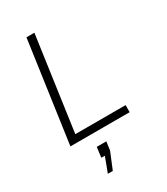

<svg xmlns="http://www.w3.org/2000/svg" viewBox="-226 -784 983 1131"><g transform="rotate(-30 266.0 -218.0)"><path d="M51 0H454V-48H112L202 -686H148ZM161 250H195L241 138L249 80H184L175 149H199C199 149 162 250 161 250Z"/></g></svg>

Font: Chivo Light
Style: Italic
Weight: 300
Italic angle: -8°
Designer: Hector Gatti
Foundry: Omnibus-Type
Version: Version 1.003;PS 001.003;hotconv 1.0.70;makeotf.lib2.5.58329